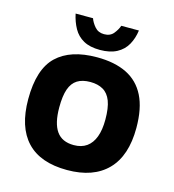

<svg xmlns="http://www.w3.org/2000/svg" viewBox="-106 -781 802 885"><g transform="rotate(15 295.0 -338.5)"><path d="M294 15Q166 15 101.5 -53.5Q37 -122 37 -255Q37 -398 102.5 -460.5Q168 -523 294 -523Q379 -523 436.5 -494.5Q494 -466 523.5 -407Q553 -348 553 -255Q553 -122 486 -53.5Q419 15 294 15ZM294 -104Q331 -104 355.5 -121.5Q380 -139 392.5 -172.5Q405 -206 405 -255Q405 -311 392.5 -343.5Q380 -376 355 -390.5Q330 -405 294 -405Q256 -405 232 -390Q208 -375 196.5 -342.5Q185 -310 185 -255Q185 -179 211.5 -141.5Q238 -104 294 -104ZM297 -559Q249 -559 218.5 -576Q188 -593 171 -623.5Q154 -654 146 -692H229Q236 -672 252.5 -653Q269 -634 297 -634Q326 -634 341.5 -653Q357 -672 364 -692H448Q443 -654 426 -623.5Q409 -593 377 -576Q345 -559 297 -559Z"/></g></svg>

Font: Maven Pro
Style: Bold
Weight: 700
Designer: Joe Prince
Foundry: Joe Prince
Version: Version 2.103